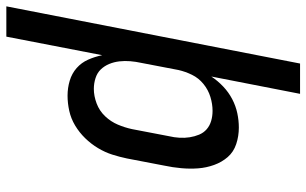

<svg xmlns="http://www.w3.org/2000/svg" viewBox="-236 -576 990 621"><g transform="rotate(90 259.5 -265.0)"><path d="M-31 210 154 -740H252L196 -453Q210 -474 228.5 -491.5Q247 -509 269 -520.5Q291 -532 314.5 -537Q338 -542 361 -542Q389 -542 414.5 -533.5Q440 -525 456.5 -506Q473 -487 482 -462Q491 -437 493 -410.5Q495 -384 492.5 -356Q490 -328 484 -300L461 -180Q456 -156 448.5 -132.5Q441 -109 427.5 -86.5Q414 -64 395.5 -45Q377 -26 354.5 -12.5Q332 1 307 6.5Q282 12 258 12Q233 12 209.5 5Q186 -2 168.5 -17.5Q151 -33 141.5 -54.5Q132 -76 127 -100L67 210ZM236 -73Q259 -73 283 -82Q307 -91 324.5 -109.5Q342 -128 351.5 -150.5Q361 -173 366 -196L389 -316Q393 -333 394 -350Q395 -367 392.5 -383Q390 -399 384 -413.5Q378 -428 366.5 -438Q355 -448 339.5 -452.5Q324 -457 307 -457Q285 -457 262 -450Q239 -443 220 -427.5Q201 -412 190.5 -390.5Q180 -369 175 -347L152 -227Q148 -209 146.5 -191Q145 -173 147 -155.5Q149 -138 155.5 -122.5Q162 -107 173 -95.5Q184 -84 201 -78.5Q218 -73 236 -73Z"/></g></svg>

Font: Lode Dark
Style: Bold Italic
Weight: 700
Italic angle: -11°
Monospace: yes
Designer: Belleve Invis
Foundry: Belleve Invis
Version: Version 29.2.0; ttfautohint (v1.8.3)